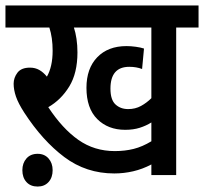

<svg xmlns="http://www.w3.org/2000/svg" viewBox="-20 -642 748 704"><path d="M626 -541V0H535V-39Q503 -22 468.5 -14Q434 -6 399 -6Q296 -6 216 -66Q136 -126 69 -229Q47 -263 38.5 -288Q30 -313 30 -335Q30 -357 44 -375.5Q58 -394 90 -394Q109 -394 124 -385.5Q139 -377 152 -361Q173 -398 173 -456Q173 -504 161 -541H0V-622H708V-541ZM450 -242Q476 -242 497 -253.5Q518 -265 535 -282V-541H251Q257 -523 260.5 -499.5Q264 -476 264 -450Q264 -374 234 -325Q204 -276 157 -249Q209 -170 267.5 -129Q326 -88 401 -88Q438 -88 470 -96Q502 -104 535 -124V-193Q516 -181 492.5 -173.5Q469 -166 439 -166Q376 -166 336.5 -205.5Q297 -245 297 -320Q297 -391 336.5 -432Q376 -473 444 -473Q460 -473 478 -470.5Q496 -468 508 -464L501 -389Q480 -397 454 -397Q385 -397 385 -317Q385 -276 403.5 -259Q422 -242 450 -242ZM62 -18Q62 -44 77 -61Q92 -78 118 -78Q143 -78 158 -61Q173 -44 173 -18Q173 9 158 25.5Q143 42 118 42Q92 42 77 25.5Q62 9 62 -18Z"/></svg>

Font: Noto Sans Condensed Medium
Style: Italic
Weight: 500
Width: 3
Italic angle: -12°
Designer: Monotype Design Team
Foundry: Monotype Imaging Inc.
Version: Version 2.013; ttfautohint (v1.8.4.7-5d5b)